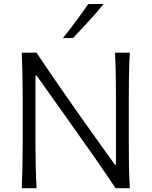

<svg xmlns="http://www.w3.org/2000/svg" viewBox="-20 -990 798 1010"><path d="M94.5 0Q97 -60 98.2 -115.2Q99.5 -170.5 99.5 -236.5V-475Q99.5 -541 98.2 -597Q97 -653 94.5 -713H172Q235.5 -618 296.5 -529.8Q357.5 -441.5 418.5 -355.5L584 -124H590V-475Q590 -541 589 -597Q588 -653 585 -713H663Q659.5 -653 658.5 -597Q657.5 -541 657.5 -475V-236.5Q657.5 -170.5 658.5 -115.2Q659.5 -60 663 0H588Q534.5 -80 474 -167Q413.5 -254 338.5 -359L173 -592H166.5V-236.5Q166.5 -170.5 167.8 -115.2Q169 -60 172.5 0ZM311 -789.5Q346.5 -834 379.8 -878.8Q413 -923.5 444 -968.5L525.5 -969.5Q488 -923.5 447.5 -879.2Q407 -835 365 -790.5Z"/></svg>

Font: Commissioner Flair Light
Style: Regular
Weight: 300
Designer: Kostas Bartsokas
Foundry: Kostas Bartsokas
Version: Version 1.000; ttfautohint (v1.8.3)